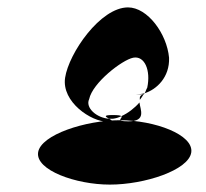

<svg xmlns="http://www.w3.org/2000/svg" viewBox="-20 -694 556 519"><path d="M83 -282C76 -234 185 -195 277 -195C371 -195 490 -234 497 -282C504 -330 398 -369 304 -369C212 -369 90 -330 83 -282ZM156 -484C146 -418 227 -365 270 -365C290 -365 282 -369 275 -373C241 -375 210 -403 221 -426C230 -470 310 -532 340 -538C371 -544 388 -504 378 -457C375 -452 374 -447 371 -442C403 -452 439 -485 437 -538C431 -603 379 -674 326 -674C251 -674 166 -550 156 -484ZM275 -373H285C293 -374 300 -376 308 -380C306 -382 300 -383 284 -383C257 -383 266 -378 275 -373ZM308 -380C326 -388 344 -402 357 -417C359 -398 377 -366 327 -366C288 -366 314 -375 308 -380ZM347 -439H369C370 -440 370 -441 371 -442C364 -440 355 -439 347 -439ZM358 -424C362 -429 365 -434 368 -439C359 -437 357 -432 358 -424ZM369 -439H373Z"/></svg>

Font: Ampere
Style: SCSuCndIta
Weight: 400
Version: Version 1